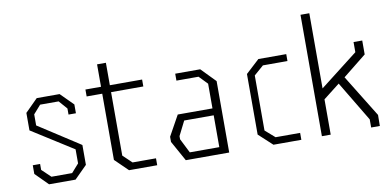

<svg xmlns="http://www.w3.org/2000/svg" viewBox="-77 -1074 2654 1308"><g transform="rotate(-10 1250.0 -420.0)"><path d="M380.9 -486.8 330.1 -544.9H202.1L150.9 -486.8V-410.2L421.9 -234.9L438 -224.1V-86.9L351.1 0H168L81.1 -86.9V-147H131.8V-106L192.9 -47.9H335.9L387.2 -106V-203.1L100.1 -384.8V-505.9L187 -592.8H345.2L432.1 -505.9V-444.8H380.9Z M692.9 -544.9V-106L753.9 -47.9H916V0H721.2L631.8 -86.9V-544.9H523.9V-592.8H631.8V-748H692.9V-592.8H916V-544.9Z M1414.1 -494.1V0H1113.8L1036.1 -140.1V-175.8L1113.8 -315.9H1354V-486.8L1297.9 -544.9H1145V-592.8H1317.9ZM1354 -47.9V-268.1H1149.9L1100.1 -168.9V-147L1149.9 -47.9Z M1743.2 -47.9H1913.1V0H1720.2L1626 -86.9V-505.9L1720.2 -592.8H1913.1V-544.9H1743.2L1676.8 -486.8V-106Z M2457 -76.2 2456.1 0H2396V-56.2L2230 -333L2116.2 -244.1V0H2055.2V-839.8H2116.2V-319.8L2378.9 -523.9V-594.2H2439V-498L2276.9 -368.2Z"/></g></svg>

Font: Steps Mono
Style: Regular
Weight: 400
Width: 3
Version: Version 1.000;PS 001.000;hotconv 1.0.70;makeotf.lib2.5.58329